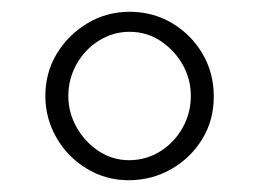

<svg xmlns="http://www.w3.org/2000/svg" viewBox="-20 -696 440 326"><path d="M57 -533Q57 -573 76.5 -605Q96 -637 128.5 -656.5Q161 -676 200 -676Q240 -676 272.5 -656.5Q305 -637 324 -604.5Q343 -572 343 -532Q343 -492 323.5 -460Q304 -428 271 -409Q238 -390 198 -390Q160 -390 127.5 -409.5Q95 -429 76 -462Q57 -495 57 -533ZM304 -533Q304 -562 290 -586.5Q276 -611 252.5 -626.5Q229 -642 200 -642Q172 -642 148 -627Q124 -612 110 -587Q96 -562 96 -533Q96 -505 110 -480Q124 -455 147.5 -439.5Q171 -424 199 -424Q228 -424 252 -439Q276 -454 290 -479Q304 -504 304 -533Z"/></svg>

Font: Ponomar
Style: Regular
Weight: 400
Version: Version 1.301; ttfautohint (v1.8.4.7-5d5b)